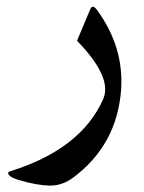

<svg xmlns="http://www.w3.org/2000/svg" viewBox="-20 -298 437 583"><path d="M347.7 -24.9Q335 142.6 201.7 241.7Q168.5 266.1 130.4 265.6Q91.3 264.6 38.6 249Q11.2 241.2 5.9 231.4Q2 224.6 10.7 222.2Q226.6 154.8 293.5 2.4Q321.8 -63 213.9 -174.3L253.9 -269.5Q260.7 -286.1 273.9 -268.6Q356.9 -155.8 347.7 -24.9Z"/></svg>

Font: Parastoo WOL
Style: WOL
Weight: 400
Foundry: Saber Rastikerdar (saber.rastikerdar@gmail.com)
Version: Version 1.0.0-alpha5